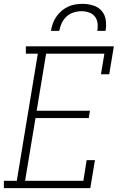

<svg xmlns="http://www.w3.org/2000/svg" viewBox="-27 -975 647 995"><path d="M-7 0V-38H60L169 -697H107V-735H563L539 -590H496L514 -697H212L163 -401H439L433 -363H157L103 -38H405L422 -145H465L441 0ZM237 -815Q240 -834 246.5 -852.5Q253 -871 264.5 -888Q276 -905 292 -918.5Q308 -932 326 -940.5Q344 -949 363.5 -952Q383 -955 402 -955Q430 -955 456.5 -946.5Q483 -938 500 -918.5Q517 -899 521 -871Q525 -843 520 -815H477Q481 -835 478.5 -855Q476 -875 464.5 -889.5Q453 -904 434 -910.5Q415 -917 396 -917Q375 -917 354.5 -910.5Q334 -904 318 -889.5Q302 -875 293 -855.5Q284 -836 280 -815Z"/></svg>

Font: Iosevka Slab XLtExObl
Style: Regular
Weight: 200
Width: 7
Italic angle: -9°
Monospace: yes
Designer: Belleve Invis
Foundry: Belleve Invis
Version: Version 11.1.1; ttfautohint (v1.8.3)